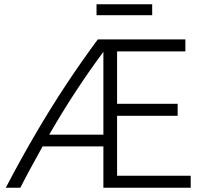

<svg xmlns="http://www.w3.org/2000/svg" viewBox="-20 -877 952 897"><path d="M7 0Q80 -139 149.5 -257.5Q219 -376 289.5 -482.5Q360 -589 437 -693H846V-637H527V-392H810V-336H527V-56H871V0H463V-193H179Q153 -146 127 -98.5Q101 -51 75 0ZM210 -248H463V-635Q326 -450 210 -248ZM431 -806V-857H691V-806Z"/></svg>

Font: Ubuntu Sans Light
Style: Regular
Weight: 300
Designer: Dalton Maag Ltd
Foundry: Dalton Maag Ltd
Version: Version 1.006; ttfautohint (v1.8.4.7-5d5b)